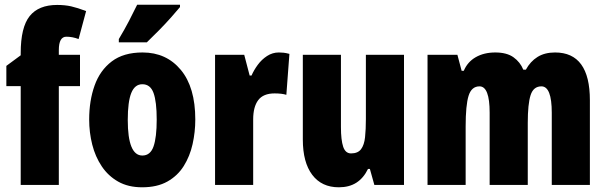

<svg xmlns="http://www.w3.org/2000/svg" viewBox="-20 -879 2576 816"><path d="M320 -513H230V-93H68V-513H7V-599L68 -644V-653Q68 -763 106 -810.5Q144 -858 223 -858Q256 -858 282.5 -852Q309 -846 346 -832L314 -713Q301 -718 288 -720.5Q275 -723 262 -723Q230 -723 230 -666V-646H320Z M810 -371Q810 -318 798.5 -266.5Q787 -215 761 -173.5Q735 -132 691.5 -107.5Q648 -83 584 -83Q525 -83 482.5 -107Q440 -131 412.5 -172Q385 -213 372 -264.5Q359 -316 359 -371Q359 -451 382 -515.5Q405 -580 455 -618Q505 -656 586 -656Q687 -656 748.5 -582Q810 -508 810 -371ZM523 -369Q523 -218 585 -218Q619 -218 632.5 -256.5Q646 -295 646 -371Q646 -447 632.5 -484Q619 -521 585 -521Q553 -521 538 -484Q523 -447 523 -369ZM745 -849Q731 -832 707.5 -805.5Q684 -779 656.5 -751Q629 -723 604 -699H485V-713Q509 -753 528 -789.5Q547 -826 563 -859H745Z M1165 -656Q1175 -656 1185 -655Q1195 -654 1210 -650L1197 -476Q1178 -482 1147 -482Q1099 -482 1077.5 -453.5Q1056 -425 1056 -371V-93H894V-646H1018L1041 -558H1049Q1059 -581 1075.5 -603.5Q1092 -626 1115 -641Q1138 -656 1165 -656Z M1697 -646V-93H1571L1552 -161H1544Q1525 -122 1494.5 -102.5Q1464 -83 1420 -83Q1347 -83 1307 -136Q1267 -189 1267 -286V-646H1429V-339Q1429 -284 1438.5 -255.5Q1448 -227 1472 -227Q1501 -227 1514.5 -245Q1528 -263 1531.5 -296Q1535 -329 1535 -373V-646Z M2339 -656Q2487 -656 2487 -453V-93H2325V-400Q2325 -512 2281 -512Q2247 -512 2235 -474.5Q2223 -437 2223 -357V-93H2061V-400Q2061 -512 2018 -512Q1984 -512 1971.5 -472Q1959 -432 1959 -341V-93H1797V-646H1924L1942 -578H1951Q1967 -616 2002 -636Q2037 -656 2085 -656Q2134 -656 2162.5 -635.5Q2191 -615 2204 -583H2215Q2234 -618 2264.5 -637Q2295 -656 2339 -656Z"/></svg>

Font: Noto Sans Kannada UI ExtraCondensed Black
Style: Regular
Weight: 900
Width: 2
Designer: Jelle Bosma - Monotype Design Team
Foundry: Monotype Imaging Inc.
Version: Version 2.005; ttfautohint (v1.8.4.7-5d5b)